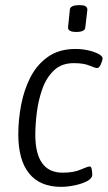

<svg xmlns="http://www.w3.org/2000/svg" viewBox="-20 -719 418 745"><path d="M217 6Q135 6 93 -46Q51 -98 51 -198Q51 -254 62 -312Q73 -370 98 -419Q123 -468 166 -498.5Q209 -529 273 -529Q299 -529 323 -523.5Q347 -518 362.5 -509.5Q378 -501 378 -493Q378 -485 371.5 -470Q365 -455 357 -455Q349 -455 327 -464.5Q305 -474 266 -474Q219 -474 189.5 -446Q160 -418 144.5 -374.5Q129 -331 123 -283.5Q117 -236 117 -197Q117 -49 223 -49Q266 -49 293 -61Q320 -73 329 -73Q334 -73 336 -61.5Q338 -50 338 -41Q338 -27 318.5 -16.5Q299 -6 270.5 0Q242 6 217 6ZM276 -595Q243 -595 244 -613L251 -681Q252 -699 287 -699Q306 -699 312.5 -694.5Q319 -690 319 -681L311 -613Q310 -595 276 -595Z"/></svg>

Font: Asap Condensed Condensed Light
Style: Italic
Weight: 300
Width: 3
Italic angle: -6°
Designer: Pablo Cosgaya
Foundry: Omnibus-Type
Version: Version 3.001; ttfautohint (v1.8.4.7-5d5b)